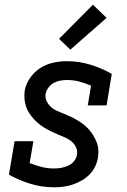

<svg xmlns="http://www.w3.org/2000/svg" viewBox="-20 -788 540 816"><path d="M210 8Q158 8 109 -7Q60 -22 18 -46L42 -188H122L106 -95Q131 -85 156.5 -78.5Q182 -72 210 -72Q225 -72 239.5 -74.5Q254 -77 269 -83.5Q284 -90 294.5 -103Q305 -116 307 -130Q310 -147 303 -162Q296 -177 284 -187Q272 -197 257 -203.5Q242 -210 227.5 -216Q213 -222 198.5 -229Q184 -236 170.5 -244Q157 -252 145 -262Q133 -272 122.5 -283.5Q112 -295 103.5 -308.5Q95 -322 90 -337.5Q85 -353 84 -369.5Q83 -386 85 -403Q90 -431 108 -457Q126 -483 151.5 -499Q177 -515 206 -521.5Q235 -528 264 -528Q316 -528 364.5 -513Q413 -498 455 -474L433 -340H353L367 -424Q344 -434 318 -441Q292 -448 265 -448Q251 -448 236.5 -445.5Q222 -443 209 -436Q196 -429 186.5 -416.5Q177 -404 174 -390Q171 -373 178 -358.5Q185 -344 196.5 -333.5Q208 -323 223 -316.5Q238 -310 253 -304Q268 -298 282.5 -291Q297 -284 310.5 -276Q324 -268 336.5 -258Q349 -248 359 -236.5Q369 -225 377 -211.5Q385 -198 391 -183Q397 -168 398 -151Q399 -134 396 -117Q393 -98 384 -79.5Q375 -61 360 -46Q345 -31 326.5 -20.5Q308 -10 288.5 -3.5Q269 3 249.5 5.5Q230 8 210 8ZM279 -577 231 -623 375 -768 433 -712Z"/></svg>

Font: Iosevka Curly Slab Medium
Style: Italic
Weight: 500
Italic angle: -9°
Monospace: yes
Designer: Belleve Invis
Foundry: Belleve Invis
Version: Version 22.1.2; ttfautohint (v1.8.4)